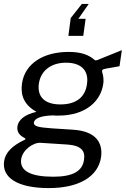

<svg xmlns="http://www.w3.org/2000/svg" viewBox="-28 -789 642 980"><path d="M321 -606H397L409 -693H372L425 -769H390L333 -697ZM221 171C379 171 474 110 488 12C498 -66 456 -120 344 -127C298 -130 261 -132 236 -134C167 -139 143 -144 145 -164C148 -181 171 -198 242 -200C249 -199 262 -199 270 -199C411 -199 487 -274 499 -361C503 -389 497 -409 494 -419C491 -431 492 -435 514 -439C536 -443 551 -445 582 -451L594 -533C557 -518 511 -500 480 -487C472 -483 460 -478 455 -483C425 -509 387 -524 322 -524C194 -524 98 -465 84 -361C76 -299 97 -253 158 -218C98 -205 65 -176 61 -144C57 -117 71 -98 97 -85C104 -81 104 -77 95 -74C36 -46 -1 -11 -7 34C-19 117 60 171 221 171ZM280 -256C201 -256 162 -294 170 -360C179 -427 231 -469 309 -469C388 -469 426 -428 416 -360C407 -293 361 -256 280 -256ZM244 113C130 113 72 84 80 24C87 -25 143 -63 180 -60L319 -51C385 -46 408 -19 401 25C394 85 343 113 244 113Z"/></svg>

Font: United Sans
Style: Italic
Weight: 400
Italic angle: -8°
Designer: Pablo Impallari, Rodrigo Fuenzalida (Modified by Dan O. Williams)
Version: Version 1.000;PS 001.000;hotconv 1.0.88;makeotf.lib2.5.64775